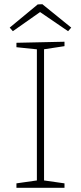

<svg xmlns="http://www.w3.org/2000/svg" viewBox="-20 -891 383 911"><path d="M286 -672 181 -656 189 -666V-27L181 -36L286 -21V0H58V-21L163 -36L155 -27V-666L164 -656L58 -667V-688L286 -693ZM41 -743 26 -760 159 -870 181 -871 318 -760 303 -743 161 -840H179Z"/></svg>

Font: Bitter Thin ExtraLight
Style: Regular
Weight: 250
Version: Version 2.002